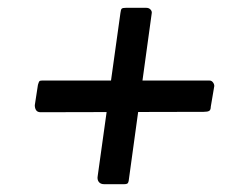

<svg xmlns="http://www.w3.org/2000/svg" viewBox="-20 -619 605 491"><path d="M519 -346Q519 -338 515 -335.5Q511 -333 501 -333L84 -332Q76 -332 72.5 -337Q69 -342 69 -350L77 -402Q79 -409 80.5 -411Q82 -413 87 -413H516Q521 -413 524.5 -408.5Q528 -404 528 -399ZM246 -148Q237 -148 232.5 -154Q228 -160 230 -170L288 -586Q289 -595 291.5 -597Q294 -599 302 -599H354Q361 -599 365 -594.5Q369 -590 368 -585L309 -156Q308 -151 305.5 -149.5Q303 -148 298 -148Z"/></svg>

Font: Libre Franklin Medium
Style: Italic
Weight: 500
Italic angle: -8°
Designer: Pablo Impallari, Rodrigo Fuenzalida, Nhung Nguyen
Foundry: Impallari Type
Version: Version 3.000